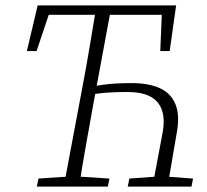

<svg xmlns="http://www.w3.org/2000/svg" viewBox="-20 -694 768 714"><path d="M80 -504 120 -674H635L611 -504H576L583 -670L604 -639H139L172 -671L116 -504ZM547 0 584 -197Q594 -249 582.5 -283.5Q571 -318 539 -335Q507 -352 452 -352Q413 -352 378 -349.5Q343 -347 308 -340L312 -369Q336 -375 360.5 -378.5Q385 -382 412 -383.5Q439 -385 470 -385Q532 -385 573.5 -366.5Q615 -348 632 -307.5Q649 -267 638 -204L603 0ZM117 0 123 -30 244 -38H261L387 -30L381 0ZM217 0 285 -362Q300 -440 313 -518Q326 -596 339 -674H395L328 -312Q314 -234 300 -156Q286 -78 274 0ZM455 0 461 -30 572 -38H588L698 -30L692 0Z"/></svg>

Font: Source Serif 4 18pt Light
Style: Italic
Weight: 300
Italic angle: -12°
Designer: Frank Grießhammer
Foundry: Adobe Systems Incorporated
Version: Version 4.004;hotconv 1.0.116;makeotfexe 2.5.65601